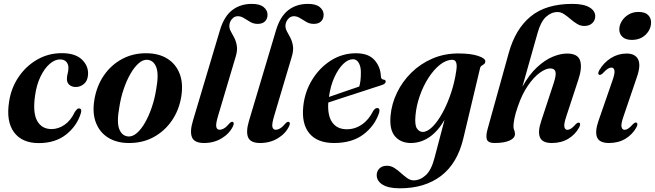

<svg xmlns="http://www.w3.org/2000/svg" viewBox="-20 -744 3455 1013"><path d="M296.5 -430.5Q269.5 -430.5 242.2 -407Q215 -383.5 194 -340.5Q173 -297.5 165 -240Q152 -149.5 176.2 -106.2Q200.5 -63 252 -63Q288 -63 321 -85.8Q354 -108.5 375 -154Q382 -163.5 386.5 -168Q391 -172.5 397 -172Q413.5 -171 406.5 -146.5Q386 -79.5 328.8 -34.2Q271.5 11 184.5 11Q96 11 53.8 -46.5Q11.5 -104 28 -207.5Q38.5 -278.5 77.2 -336.5Q116 -394.5 175.2 -429Q234.5 -463.5 306 -463.5Q377.5 -463.5 412.5 -429.5Q447.5 -395.5 444.5 -350Q442.5 -317.5 423 -301.2Q403.5 -285 380.5 -285Q358 -285 345.2 -297Q332.5 -309 333 -328.5Q333.5 -344.5 337.2 -357Q341 -369.5 341 -386.5Q341 -405.5 329.8 -418Q318.5 -430.5 296.5 -430.5Z M756 -463Q819.5 -462 863.8 -434Q908 -406 927.8 -355.2Q947.5 -304.5 936.5 -235Q925 -163.5 886.8 -107.8Q848.5 -52 789.8 -20.2Q731 11.5 657.5 10.5Q596 10 551.5 -17.2Q507 -44.5 486.8 -95Q466.5 -145.5 477.5 -215.5Q489.5 -290 528.2 -346.2Q567 -402.5 625.8 -433.5Q684.5 -464.5 756 -463ZM657 -24Q680 -22.5 703 -42.8Q726 -63 746 -98.5Q766 -134 781.2 -179Q796.5 -224 804 -272.5Q818.5 -350.5 805 -387.8Q791.5 -425 758.5 -428.5Q735 -430.5 712 -410.5Q689 -390.5 668.5 -355Q648 -319.5 632.5 -273.8Q617 -228 609.5 -178Q595 -99 609.2 -62.8Q623.5 -26.5 657 -24Z M1309 -723.5Q1351 -723.5 1371.2 -706.5Q1391.5 -689.5 1391.5 -666.5Q1391.5 -645 1378.2 -631.5Q1365 -618 1339.5 -618Q1318 -618 1300.8 -628Q1283.5 -638 1267.5 -648.2Q1251.5 -658.5 1234.5 -658.5Q1216.5 -658.5 1203.8 -643.5Q1191 -628.5 1190 -609Q1189.5 -593.5 1198 -578.2Q1206.5 -563 1216 -544.8Q1225.5 -526.5 1229.5 -502.2Q1233.5 -478 1223.5 -445L1130.5 -132.5Q1117.5 -89 1121.2 -74.2Q1125 -59.5 1138.5 -59.5Q1150 -59.5 1162.8 -67.2Q1175.5 -75 1191 -93.5Q1201 -103.5 1207.5 -101Q1218.5 -97 1208.5 -76.5Q1190 -38.5 1149.2 -14Q1108.5 10.5 1056.5 10.5Q1005.5 10.5 993 -19.5Q980.5 -49.5 998 -107.5L1140.5 -585Q1162 -657 1204.8 -690.2Q1247.5 -723.5 1309 -723.5Z M1605 -723.5Q1647 -723.5 1667.2 -706.5Q1687.5 -689.5 1687.5 -666.5Q1687.5 -645 1674.2 -631.5Q1661 -618 1635.5 -618Q1614 -618 1596.8 -628Q1579.5 -638 1563.5 -648.2Q1547.5 -658.5 1530.5 -658.5Q1512.5 -658.5 1499.8 -643.5Q1487 -628.5 1486 -609Q1485.5 -593.5 1494 -578.2Q1502.5 -563 1512 -544.8Q1521.5 -526.5 1525.5 -502.2Q1529.5 -478 1519.5 -445L1426.5 -132.5Q1413.5 -89 1417.2 -74.2Q1421 -59.5 1434.5 -59.5Q1446 -59.5 1458.8 -67.2Q1471.5 -75 1487 -93.5Q1497 -103.5 1503.5 -101Q1514.5 -97 1504.5 -76.5Q1486 -38.5 1445.2 -14Q1404.5 10.5 1352.5 10.5Q1301.5 10.5 1289 -19.5Q1276.5 -49.5 1294 -107.5L1436.5 -585Q1458 -657 1500.8 -690.2Q1543.5 -723.5 1605 -723.5Z M1980.5 -150Q1958 -81 1898 -35.2Q1838 10.5 1742.5 10.5Q1654.5 10.5 1612.5 -40Q1570.5 -90.5 1580 -182Q1587.5 -259 1626.8 -323Q1666 -387 1726.2 -425Q1786.5 -463 1858.5 -463Q1924 -463 1955.8 -427.2Q1987.5 -391.5 1989.5 -342Q1990 -325 2004 -324Q2014.5 -323 2015 -314Q2015 -308.5 2010.2 -303.5Q2005.5 -298.5 1992.5 -294.5Q1977 -289.5 1944 -278.8Q1911 -268 1869.5 -254.5Q1828 -241 1786.2 -227.5Q1744.5 -214 1712 -203Q1707.5 -134 1733.2 -98Q1759 -62 1810 -62Q1853 -62 1889.5 -87Q1926 -112 1949.5 -159.5Q1960.5 -175 1970.5 -174Q1986.5 -173.5 1980.5 -150ZM1842.5 -431.5Q1816.5 -431.5 1790.8 -406.5Q1765 -381.5 1744.5 -337Q1724 -292.5 1715.5 -232.5Q1754 -246 1799.5 -261.5Q1845 -277 1875.5 -287.5Q1879.5 -301 1881.8 -318.8Q1884 -336.5 1884 -359.5Q1884.5 -391.5 1873.2 -411.5Q1862 -431.5 1842.5 -431.5Z M2424.5 -13.5Q2393 118.5 2307 184Q2221 249.5 2089.5 249.5Q2029 249.5 1998.2 230Q1967.5 210.5 1967.5 180Q1967.5 159.5 1981.8 145Q1996 130.5 2021.5 130.5Q2042.5 130.5 2060.5 142Q2078.5 153.5 2095.2 168.8Q2112 184 2128.5 195.8Q2145 207.5 2162.5 207.5Q2196.5 207.5 2226.2 180.5Q2256 153.5 2272.5 89L2325.5 -112Q2290.5 -51 2245 -20.2Q2199.5 10.5 2147.5 10.5Q2095 10.5 2064.5 -24.2Q2034 -59 2040.5 -132.5Q2046 -196 2074.5 -255Q2103 -314 2150.5 -360.8Q2198 -407.5 2261 -434.8Q2324 -462 2398 -462Q2464.5 -462 2503.2 -448.8Q2542 -435.5 2540.5 -420Q2540 -410.5 2534 -406Q2528 -401.5 2521.2 -397.2Q2514.5 -393 2512.5 -383ZM2172 -134Q2167.5 -83.5 2180 -65.8Q2192.5 -48 2210 -48Q2235 -48 2262.5 -75.8Q2290 -103.5 2315.2 -149.8Q2340.5 -196 2359.5 -253Q2378.5 -310 2387 -369Q2397 -428.5 2366.5 -428.5Q2334 -428.5 2301.2 -402.5Q2268.5 -376.5 2240.8 -333.5Q2213 -290.5 2194.8 -238.2Q2176.5 -186 2172 -134Z M2712 -181.5Q2699 -145 2694 -118.5Q2689 -92 2689 -78Q2689 -65.5 2693 -57Q2697 -48.5 2697 -37Q2697 -15.5 2668.5 -2.5Q2640 10.5 2589.5 10.5Q2555.5 10.5 2548.8 -8.2Q2542 -27 2553.5 -66.5L2664 -464Q2699 -591 2779.8 -657.2Q2860.5 -723.5 2999.5 -723.5Q3059.5 -723.5 3090 -705.2Q3120.5 -687 3120.5 -658.5Q3120.5 -637 3105 -622Q3089.5 -607 3062.5 -607Q3042.5 -607 3024.5 -618Q3006.5 -629 2989.8 -643.5Q2973 -658 2956.2 -669.2Q2939.5 -680.5 2921.5 -680.5Q2888.5 -680.5 2860.5 -654.8Q2832.5 -629 2816 -569L2736 -286Q2772 -351 2813.8 -389.5Q2855.5 -428 2896.5 -444.8Q2937.5 -461.5 2971.5 -461.5Q3029 -461.5 3040.8 -424Q3052.5 -386.5 3031.5 -324L2967.5 -129Q2954 -88.5 2957.8 -73.8Q2961.5 -59 2973.5 -59Q2982.5 -59 2992.8 -65.5Q3003 -72 3018 -89Q3029 -99.5 3036 -96.5Q3046 -92 3035.5 -71.5Q3015.5 -34.5 2978.5 -12Q2941.5 10.5 2891.5 10.5Q2841 10.5 2828.8 -19.5Q2816.5 -49.5 2835.5 -105.5L2900 -301.5Q2915.5 -347.5 2910.8 -365.2Q2906 -383 2883 -383Q2860 -383 2828.5 -360.5Q2797 -338 2765.8 -293Q2734.5 -248 2712 -181.5Z M3313 -533.5Q3280.5 -533.5 3263.5 -550Q3246.5 -566.5 3247.5 -591Q3248 -612.5 3261 -633.2Q3274 -654 3296.5 -667.5Q3319 -681 3348.5 -681Q3384 -681 3400 -664.2Q3416 -647.5 3415 -623.5Q3414 -587.5 3386 -560.5Q3358 -533.5 3313 -533.5ZM3269.5 -129.5Q3255.5 -89 3259.2 -74Q3263 -59 3275.5 -59Q3284 -59 3294.2 -65.5Q3304.5 -72 3319.5 -89Q3331 -100 3338 -97Q3348 -92.5 3337.5 -71.5Q3317 -34.5 3280 -12Q3243 10.5 3193 10.5Q3142.5 10.5 3130.2 -19.5Q3118 -49.5 3137.5 -106L3211 -318Q3225 -357 3221.8 -372.2Q3218.5 -387.5 3206 -387.5Q3197 -387.5 3186.5 -381Q3176 -374.5 3159.5 -356.5Q3148 -346.5 3141 -349.5Q3131.5 -354 3141.5 -373Q3165 -413.5 3203 -437.5Q3241 -461.5 3286 -461.5Q3331 -461.5 3346.5 -431Q3362 -400.5 3341 -339.5Z"/></svg>

Font: Fraunces 72pt S000 SemiBold
Style: Italic
Weight: 600
Italic angle: -16°
Version: Version 1.000; ttfautohint (v1.8.3)